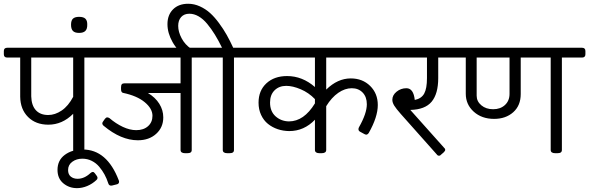

<svg xmlns="http://www.w3.org/2000/svg" viewBox="-45 -798 3069 1000"><path d="M499.4 -549.3Q517.2 -549.3 517.2 -532.3V-515.3Q517.2 -498.2 499.4 -498.2H394.4V-17Q394.4 -8.3 388.8 -4.2Q383.3 0 370.2 0H360.3Q336.1 0 336.1 -17V-205.3Q279.4 -148.6 206.9 -148.6Q141.1 -148.6 101.1 -188.7Q61 -228.7 60.2 -294.5V-498.2H-7.1Q-25 -498.2 -25 -515.3V-532.3Q-25 -549.3 -7.1 -549.3ZM336.1 -293.7V-498.2H117.7V-296.5Q118.9 -248.9 141.9 -223.9Q164.9 -199 206.1 -199Q241.8 -199 276.3 -222.4Q310.7 -245.7 336.1 -293.7Z M355.9 181.9Q315.1 181.9 284.8 156.8Q254.5 131.6 254.5 86.8Q254.5 36.9 292.3 8.7Q330.2 -19.4 385.7 -19.4Q512.1 -19.4 573.5 141.1Q575.1 144.3 575.1 148.6Q575.1 160.1 562 162.5L539.4 168.1Q538.6 168.1 536.7 168.5Q534.7 168.8 533.5 168.8Q522.4 168.8 518.8 156.6Q510.9 132 499.4 110.8Q487.9 89.6 471.7 70.4Q455.4 51.1 432.8 39.8Q410.2 28.5 384.1 28.5Q353.2 28.5 331.4 44.6Q309.6 60.6 309.6 87.6Q309.6 110.2 323.6 121.7Q337.7 133.2 359.1 133.2Q394 133.2 425.7 103.8Q433.2 97.5 438 97.5Q444.3 97.5 449.1 104.6L458.2 116.9Q462.9 122.9 462.9 128.4Q462.9 135.2 457.4 139.5Q436 159.7 409.4 170.8Q382.9 181.9 355.9 181.9Z M325 -669Q325 -692 335.3 -701.1Q345.6 -710.3 367 -710.3Q390.4 -710.3 400.3 -700Q410.2 -689.7 409.4 -669Q409.8 -647.2 399.5 -636.9Q389.2 -626.6 367 -626.6Q344.8 -626.6 334.9 -636.7Q325 -646.8 325 -669Z M1059.5 -549.3Q1076.5 -549.3 1076.5 -532.3V-515.3Q1076.5 -498.2 1059.5 -498.2H953.6V-17Q953.6 -8.3 948.1 -4.2Q942.5 0 929.4 0H919.5Q895.4 0 895.4 -17V-313.5H725.7Q764.2 -290.5 784.8 -257.4Q805.4 -224.3 805.4 -186.7Q805.4 -134.4 768.3 -100.9Q731.3 -67.4 673 -67.4Q585.4 -67.4 495 -142.7Q487.9 -148.6 487.9 -155.8Q487.9 -160.5 492.7 -166.5L501.8 -179.5Q507.7 -186.7 513.7 -186.7Q518.4 -186.7 525.2 -182.7Q558.5 -154.2 594.9 -137.1Q631.4 -120.1 664.7 -120.1Q702.7 -120.1 725.9 -140.7Q749.1 -161.3 749.1 -195Q749.1 -232.3 708.7 -265.8Q668.3 -299.2 595.7 -314.3Q585.4 -316.7 585.4 -333.7V-343.2Q585.4 -354.7 589.6 -359.3Q593.7 -363.9 602.5 -363.9H895.4V-498.2H484.7Q466.9 -498.2 466.9 -515.3V-532.3Q466.9 -549.3 484.7 -549.3Z M1279 -549.3Q1296.1 -549.3 1296.1 -532.3V-515.3Q1296.1 -498.2 1279 -498.2H1173.6V-17Q1173.6 -8.3 1168.1 -4.2Q1162.5 0 1149.4 0H1139.5Q1115.3 0 1115.3 -17V-498.2H1044.8Q1027 -498.2 1027 -515.3V-532.3Q1027 -549.3 1044.8 -549.3H1111.4Q1092.4 -588.2 1073.9 -618.1Q1055.5 -648 1034.3 -673.6Q1013.1 -699.2 989.5 -712.8Q965.9 -726.5 941.3 -726.5Q914 -726.5 898.5 -709.3Q883.1 -692 883.1 -663.1Q883.1 -632.2 900.9 -598.7Q918.7 -565.2 949.7 -544.6L923.5 -505Q880.3 -531.9 853.7 -578.9Q827.2 -625.8 827.2 -672.2Q827.2 -720.2 856.3 -749.3Q885.5 -778.4 935 -778.4Q966.3 -778.4 996.2 -764.8Q1026.2 -751.1 1049.5 -729.9Q1072.9 -708.7 1095.9 -677.4Q1118.9 -646.1 1135.8 -616.1Q1152.6 -586.2 1169.6 -549.3Z M1964.7 -549.3Q1981.8 -549.3 1981.8 -532.3V-515.3Q1981.8 -498.2 1964.7 -498.2H1654V-331.4Q1713.4 -389.6 1782 -389.6Q1843 -389.6 1882.9 -350.4Q1922.7 -311.1 1922.7 -250.9Q1922.7 -188.7 1875.5 -105.4Q1869.2 -96.7 1862.5 -96.7Q1858.9 -96.7 1852.6 -99.9L1831.5 -111.4Q1822 -116.1 1822 -124.9Q1822 -130 1824.4 -134.8Q1865.6 -207.3 1865.6 -254.9Q1865.6 -293.3 1843.8 -315.9Q1822 -338.5 1787.2 -338.5Q1751.5 -338.5 1716.8 -314.5Q1682.1 -290.5 1654 -244.9V-17Q1654 0 1629.4 0H1619.9Q1595.3 0 1595.3 -17V-174.4Q1538.6 -115.3 1461.4 -115.3Q1429.6 -115.7 1401.3 -125.2Q1373 -134.8 1350.6 -152.8Q1328.2 -170.8 1314.9 -199.4Q1301.6 -227.9 1301.6 -263.2Q1301.6 -326.2 1342.6 -364.1Q1383.7 -401.9 1450.3 -401.9Q1529.5 -401.9 1595.3 -344.8V-498.2H1263.6Q1245.7 -498.2 1245.7 -515.3V-532.3Q1245.7 -549.3 1263.6 -549.3ZM1459.8 -165.7Q1537.9 -165.7 1595.3 -259.6V-281.8Q1562.8 -315.5 1521.2 -333.1Q1479.6 -350.8 1445.9 -350.8Q1408.6 -350.8 1385.1 -327.6Q1361.5 -304.4 1361.5 -264Q1361.5 -218 1390.2 -192.2Q1418.9 -166.5 1459.8 -165.7Z M2328.2 -549.3Q2345.2 -549.3 2345.2 -532.3V-515.3Q2345.2 -498.2 2328.2 -498.2H2237.4V-391.2Q2237.4 -309.6 2203.1 -268.3Q2168.8 -227.1 2092 -225.5L2267.9 -28.5Q2273.9 -23.8 2273.9 -17.8Q2273.9 -12.3 2266.3 -4.8L2251.7 7.9Q2247.7 13.1 2242.2 13.1Q2234.2 13.1 2229.9 6.3L2042.4 -204.5Q2018.2 -231.9 2008.3 -247.9Q1998.4 -264 1998.4 -278.2Q1998.4 -302.4 2020.6 -320.5Q2042.8 -338.5 2071.7 -338.5Q2108.6 -338.5 2115.3 -277.4Q2150.2 -284.6 2164.5 -310.9Q2178.8 -337.3 2178.8 -391.2V-498.2H1950.1Q1932.2 -498.2 1932.2 -515.3V-532.3Q1932.2 -549.3 1950.1 -549.3Z M2986.1 -549.3Q3004 -549.3 3004 -532.3V-515.3Q3004 -498.2 2986.1 -498.2H2881.5V-17Q2881.5 -8.3 2875.9 -4.2Q2870.4 0 2857.3 0H2847.4Q2823.2 0 2823.2 -17V-498.2H2667.1V-308.4Q2667.1 -248.1 2628 -213.4Q2589 -178.8 2528.3 -178.8Q2464.1 -178.8 2422.5 -216.2Q2380.9 -253.7 2380.9 -309.9V-498.2H2320.7Q2303.6 -498.2 2303.6 -515.3V-532.3Q2303.6 -549.3 2320.7 -549.3ZM2608.8 -309.2V-498.2H2437.6V-299.6Q2437.6 -269.9 2462 -249.5Q2486.3 -229.1 2523.6 -229.1Q2561.2 -229.1 2585 -251.1Q2608.8 -273.1 2608.8 -309.2Z"/></svg>

Font: Jaldi
Style: Regular
Weight: 400
Designer: Pablo Cosgaya and Nicolas Silva
Foundry: Omnibus-Type
Version: Version 1.001;PS 001.001;hotconv 1.0.70;makeotf.lib2.5.58329